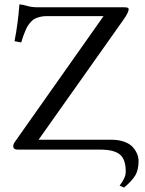

<svg xmlns="http://www.w3.org/2000/svg" viewBox="-20 -678 658 870"><path d="M190.9 -605H449.2L48.8 -37.1C43 -29.3 40 -22.3 40 -16.1C40 -5.4 46.7 0 60.1 0H436C475.4 0 504.2 7.2 522.5 21.5C540.7 35.8 549.8 62 549.8 100.1C549.8 118.7 540.5 139.6 522 163.1L542 171.9C563.8 154 580.2 136.5 591.3 119.4C602.4 102.3 607.9 79.8 607.9 51.8C607.9 41.3 605.9 30.9 601.8 20.5C597.7 10.1 591.3 -0.2 582.5 -10.5C573.7 -20.8 560.9 -29.1 543.9 -35.4C527 -41.7 507 -44.9 483.9 -44.9H154.8L541 -590.8C555.7 -612 563 -627.1 563 -636.2C563 -639.5 561.4 -641.8 558.3 -643.1C555.3 -644.4 548.8 -645 539.1 -645H149.9C132.3 -645 116.8 -647.1 103.3 -651.1C89.8 -655.2 78 -657.6 67.9 -658.2C64 -602.9 56.6 -547.2 45.9 -491.2L76.2 -485.8C80.1 -498.5 83.2 -508.1 85.4 -514.6C87.7 -521.2 91 -529.4 95.2 -539.3C99.4 -549.2 103.3 -556.8 106.7 -562C110.1 -567.2 114.7 -573.1 120.6 -579.6C126.5 -586.1 132.6 -590.8 138.9 -593.8C145.3 -596.7 152.8 -599.3 161.6 -601.6C170.4 -603.8 180.2 -605 190.9 -605Z"/></svg>

Font: Linux Biolinum G
Style: Bold
Weight: 700
Designer: Philipp H. Poll
Foundry: Philipp H. Poll
Version: Version 1.1.0